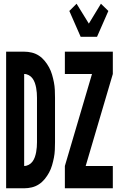

<svg xmlns="http://www.w3.org/2000/svg" viewBox="-20 -1013 640 1033"><path d="M13 0V-735H110Q131 -735 151.5 -730Q172 -725 189.5 -713.5Q207 -702 220.5 -685.5Q234 -669 244 -650.5Q254 -632 260 -611.5Q266 -591 270 -570.5Q274 -550 275 -529Q276 -508 276 -487V-248Q276 -227 275 -206Q274 -185 270 -164.5Q266 -144 260 -123.5Q254 -103 244 -84.5Q234 -66 220.5 -49.5Q207 -33 189.5 -21.5Q172 -10 151.5 -5Q131 0 110 0ZM110 -120Q123 -120 135 -126.5Q147 -133 155 -144Q163 -155 167.5 -168Q172 -181 174.5 -194.5Q177 -208 178 -221.5Q179 -235 179 -248V-487Q179 -500 178 -513.5Q177 -527 174.5 -540.5Q172 -554 167.5 -567Q163 -580 155 -591Q147 -602 135 -608.5Q123 -615 110 -615ZM414 -815 353 -954 392 -993 458 -886 523 -993 563 -954 502 -815ZM329 0V-120L475 -615H329V-735H587V-615L441 -120H587V0Z"/></svg>

Font: Iosevka Heavy Extended
Style: Regular
Weight: 900
Width: 7
Monospace: yes
Designer: Belleve Invis
Foundry: Belleve Invis
Version: Version 32.5.0; ttfautohint (v1.8.4)